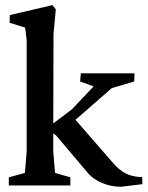

<svg xmlns="http://www.w3.org/2000/svg" viewBox="-20 -709 564 734"><path d="M317.4 -45.9 194.3 -191.4 183.6 -199.2V-129.9L190.4 -47.9L249 -31.2V0H13.7V-31.2L75.2 -47.9L82 -129.9V-555.7L76.2 -603.5L16.6 -622.1L17.6 -651.4L180.7 -689.5L193.4 -672.9L184.6 -580.1L183.6 -237.3L254.9 -291L337.9 -378.9L286.1 -397.5L289.1 -428.7H494.1L493.2 -397.5L407.2 -372.1L268.6 -251L419.9 -77.1Q447.3 -49.8 471.7 -41Q496.1 -32.2 523.4 -32.2L524.4 -4.9L443.4 4.9H442.4Q404.3 4.9 370.6 -9.3Q336.9 -23.4 317.4 -45.9Z"/></svg>

Font: Comprehension Dark
Style: Regular
Weight: 700
Designer: Alfredo Marco Pradil
Foundry: Alfredo Marco Pradil
Version: 1.0